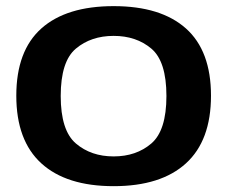

<svg xmlns="http://www.w3.org/2000/svg" viewBox="-20 -618 775 642"><path d="M360 4.5Q518 4.5 601.8 -71.8Q685.5 -148 685.5 -298Q685.5 -448 601.8 -522.8Q518 -597.5 360 -597.5Q202 -597.5 118.2 -522.8Q34.5 -448 34.5 -298Q34.5 -148 118.2 -71.8Q202 4.5 360 4.5ZM360 -95Q284.5 -95 233.8 -138.2Q183 -181.5 183 -297Q183 -413 233.8 -455.5Q284.5 -498 360 -498Q435.5 -498 486 -455.5Q536.5 -413 536.5 -297Q536.5 -181.5 486 -138.2Q435.5 -95 360 -95Z"/></svg>

Font: Anybody SemiExpanded SemiBold
Style: Regular
Weight: 600
Width: 6
Designer: Tyler Finck
Foundry: Etcetera Type Company
Version: Version 1.113;gftools[0.9.25]